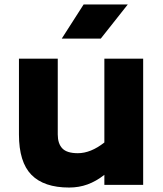

<svg xmlns="http://www.w3.org/2000/svg" viewBox="-20 -829 732 861"><path d="M65 0ZM622 -566V0H448V-45Q411 -16 372.5 -2Q334 12 290 12Q177 12 121 -45Q65 -102 65 -226V-566H239V-226Q239 -185 259.5 -163.5Q280 -142 329 -142Q387 -142 448 -190V-566ZM355 -809H553L432 -656H257Z"/></svg>

Font: Biryani Heavy
Style: Regular
Weight: 900
Designer: Dan Reynolds and Mathieu Réguer
Foundry: Dan Reynolds and Mathieu Réguer
Version: Version 1.003; ttfautohint (v1.1) -l 5 -r 5 -G 72 -x 0 -D la